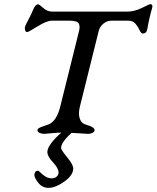

<svg xmlns="http://www.w3.org/2000/svg" viewBox="-20 -645 757 928"><path d="M209 90Q209 65 245 26Q281 -13 324 -35H364Q275 35 275 70Q275 79 304.5 115Q334 151 334 169Q334 202 291 232.5Q248 263 215 263Q184 263 165 238.5Q146 214 146 200Q146 193 150.5 186.5Q155 180 163 180Q167 180 175.5 189Q184 198 198.5 207.5Q213 217 231 217Q244 217 253.5 209Q263 201 263 189Q263 168 236 139.5Q209 111 209 90ZM457 -495 366 -129Q358 -96 365 -73.5Q372 -51 389 -45Q392 -44 397.5 -42Q403 -40 406 -39Q409 -38 413.5 -36.5Q418 -35 420.5 -33.5Q423 -32 426 -30.5Q429 -29 430.5 -27.5Q432 -26 434 -24Q436 -22 436.5 -19.5Q437 -17 437 -15Q437 -8 427.5 -3Q418 2 406 2Q404 2 358 -1Q312 -4 283 -4Q256 -4 227 -1Q198 2 194 2Q181 2 171 -3Q161 -8 161 -15Q161 -22 169 -26.5Q177 -31 193 -36Q209 -41 216 -44Q254 -61 271 -129L362 -495Q368 -518 360.5 -531.5Q353 -545 318 -545H230Q206 -545 161.5 -517.5Q117 -490 112 -490Q100 -490 100 -511Q100 -516 106 -528Q112 -540 122.5 -560Q133 -580 140 -598Q151 -624 164 -624Q170 -624 189 -606.5Q208 -589 232 -589H596Q630 -589 666.5 -607Q703 -625 705 -625Q721 -625 715 -605Q702 -563 692 -504Q688 -483 670 -483Q662 -483 655 -498.5Q648 -514 635.5 -529.5Q623 -545 601 -545H518Q497 -545 479.5 -530.5Q462 -516 457 -495Z"/></svg>

Font: EB Garamond 08
Style: Italic
Weight: 400
Italic angle: -14°
Version: Version 0.016